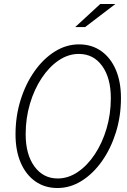

<svg xmlns="http://www.w3.org/2000/svg" viewBox="-20 -934 640 965"><path d="M269 11Q205 11 157.5 -22.5Q110 -56 84 -116.5Q58 -177 58 -259Q58 -350 83.5 -431.5Q109 -513 153.5 -576Q198 -639 255.5 -675Q313 -711 377 -711Q441 -711 488.5 -677.5Q536 -644 562 -583.5Q588 -523 588 -441Q588 -350 562.5 -268.5Q537 -187 492.5 -124Q448 -61 390.5 -25Q333 11 269 11ZM270 -37Q323 -37 371 -69.5Q419 -102 456.5 -158.5Q494 -215 515.5 -287.5Q537 -360 537 -441Q537 -542 493.5 -602.5Q450 -663 376 -663Q323 -663 275 -630.5Q227 -598 189.5 -541.5Q152 -485 130.5 -412.5Q109 -340 109 -259Q109 -158 153 -97.5Q197 -37 270 -37ZM358 -798 484 -914H560L408 -798Z"/></svg>

Font: Red Hat Mono
Style: Italic
Weight: 300
Italic angle: -12°
Monospace: yes
Designer: Pentagram, MCKL
Foundry: Pentagram, MCKL
Version: Version 1.023